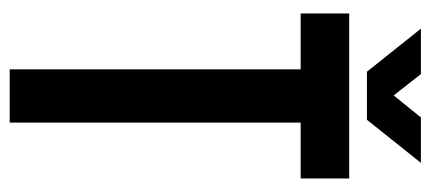

<svg xmlns="http://www.w3.org/2000/svg" viewBox="-266 -622 888 396"><g transform="rotate(90 178.0 -424.0)"><path d="M7.8 -600.1V-700.2H348.1V-600.1H232.9V0H123V-600.1ZM39.1 -848.1H132.8L176.8 -792L222.2 -848.1H315.9L227.1 -736.8H127.9Z"/></g></svg>

Font: Bebas Neue Bold
Style: Regular
Weight: 700
Designer: Ryoichi Tsunekawa
Foundry: Ryoichi Tsunekawa
Version: Version 1.300